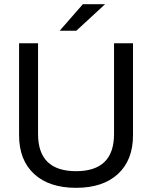

<svg xmlns="http://www.w3.org/2000/svg" viewBox="-20 -898 732 924"><path d="M144.5 -60.5Q71.8 -127.4 71.8 -247.1V-689.9H163.1V-252.9Q163.1 -74.2 346.2 -74.2Q528.8 -74.2 528.8 -252.9V-689.9H620.1V-247.1Q620.1 -127.4 547.4 -60.5Q475.1 5.9 346.2 5.9Q216.8 5.9 144.5 -60.5ZM378.9 -877.9H485.8L347.2 -750H267.1Z"/></svg>

Font: D-DIN Exp
Style: Regular
Weight: 400
Width: 7
Designer: Charles Nix
Foundry: Datto Inc.
Version: Version 1.00